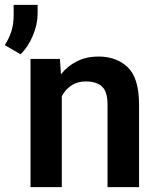

<svg xmlns="http://www.w3.org/2000/svg" viewBox="-70 -771 649 791"><path d="M283.7 -435.5Q249 -435.5 224.1 -418.9Q199.2 -402.3 184.6 -374.5V0H55.7V-528.3H176.8L181.2 -464.8Q208.5 -499.5 247.8 -518.8Q287.1 -538.1 335 -538.1Q410.6 -538.1 456.8 -493.4Q502.9 -448.7 502.9 -338.9V0H373V-339.8Q373 -394 349.9 -414.8Q326.7 -435.5 283.7 -435.5ZM85 -751V-714.8Q85 -670.9 65.4 -624.3Q45.9 -577.6 14.6 -547.4L-50.3 -585Q-33.2 -611.8 -23.4 -641.1Q-13.7 -670.4 -13.7 -709.5V-751Z"/></svg>

Font: Vazirmatn UI FD SemiBold
Style: Regular
Weight: 600
Designer: Saber Rastikerdar
Foundry: Saber Rastikerdar
Version: Version 33.003